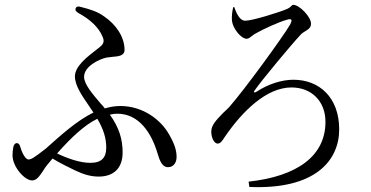

<svg xmlns="http://www.w3.org/2000/svg" viewBox="-20 -753 1540 797"><path d="M294 -718C291 -711 296 -704 307 -698C353 -673 390 -640 406 -600C413 -584 411 -573 399 -562C392 -555 385 -551 377 -544C342 -517 291 -478 291 -436C291 -398 320 -356 349 -314C355 -305 360 -297 368 -286C299 -252 235 -194 170 -136C120 -97 109 -91 98 -91C88 -91 74 -111 65 -141C62 -153 57 -159 50 -159C43 -159 37 -153 35 -141C33 -130 32 -119 32 -108C32 -61 82 -4 113 -4C132 -4 143 -21 157 -41C163 -51 171 -63 178 -71L198 -95C232 -74 265 -59 293 -45C329 -28 358 -20 390 -20C451 -20 489 -54 489 -120C489 -174 475 -223 436 -277C447 -280 457 -281 467 -281C557 -281 609 -201 634 -116C643 -85 654 -59 677 -59C702 -59 713 -80 713 -101C713 -128 705 -155 683 -193C651 -252 577 -313 479 -313C457 -313 436 -309 415 -303C411 -309 404 -317 398 -323C365 -362 329 -403 329 -434C329 -477 390 -507 422 -514L447 -517C471 -519 497 -521 497 -546C497 -600 461 -652 412 -685C385 -705 352 -715 316 -724C304 -728 297 -726 294 -718ZM217 -116C276 -183 331 -234 384 -260C410 -216 421 -179 421 -140C421 -99 402 -77 355 -77C312 -77 261 -95 217 -116Z M948 -723 952 -724C962 -697 975 -667 998 -667C1028 -667 1142 -703 1167 -714C1178 -718 1183 -722 1187 -726C1191 -730 1194 -733 1197 -733C1223 -733 1271 -683 1271 -655C1271 -638 1261 -632 1248 -624C1242 -620 1233 -615 1229 -610C1190 -569 1065 -418 1038 -379C1027 -364 1042 -370 1046 -373C1093 -404 1150 -422 1198 -422C1306 -422 1388 -348 1388 -216C1388 -87 1289 35 1015 23L1012 1C1213 -21 1331 -105 1331 -247C1331 -334 1272 -390 1190 -390C1086 -390 986 -291 914 -186C901 -166 895 -157 883 -157C871 -157 857 -178 857 -207C857 -233 877 -254 907 -285C915 -292 924 -301 931 -308C997 -383 1155 -601 1183 -649C1194 -669 1194 -678 1171 -671C1140 -663 1070 -631 1041 -614C1035 -611 1033 -609 1029 -606C1020 -599 1012 -592 1004 -592C981 -592 947 -634 943 -666C941 -683 944 -707 948 -723Z"/></svg>

Font: 寒蝉锦书宋 CompactLight
Style: Bold
Weight: 400
Width: 4
Designer: 寒蝉锦书宋{Warren} 思源宋体{Ryoko NISHIZUKA 西塚涼子 (kana & ideographs); Frank Grießhammer (Latin, Greek & Cyrillic); Wenlong ZHANG 
Foundry: Adobe & ChillType
Version: Version 2.000;Glyphs 3.1.1 (3135)